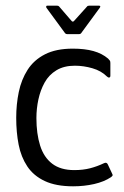

<svg xmlns="http://www.w3.org/2000/svg" viewBox="-20 -649 435 675"><path d="M237 6Q177 6 137.5 -12.5Q98 -31 76 -64Q54 -97 45.5 -140.5Q37 -184 37 -235Q37 -282 46 -325.5Q55 -369 77 -403.5Q99 -438 138 -458Q177 -478 236 -478Q278 -478 308.5 -469.5Q339 -461 360 -443Q365 -438 366.5 -435.5Q368 -433 368 -427V-383Q368 -377 364 -376.5Q360 -376 356 -380Q336 -400 305 -409Q274 -418 243 -418Q205 -418 178.5 -402Q152 -386 137 -359Q122 -332 115 -299.5Q108 -267 108 -234Q108 -179 121 -137.5Q134 -96 163.5 -73.5Q193 -51 241 -51Q272 -51 297 -57.5Q322 -64 345 -75Q355 -80 359 -71L374 -39Q377 -34 375.5 -31.5Q374 -29 370 -26Q346 -10 311 -2Q276 6 237 6ZM216 -529Q212 -529 209 -532L143 -622Q142 -625 142.5 -627Q143 -629 146 -629H181Q186 -629 188 -626L232 -575Q236 -571 240 -575L286 -626Q288 -629 293 -629H328Q332 -629 332.5 -627Q333 -625 331 -622L265 -532Q263 -529 258 -529Z"/></svg>

Font: Glory
Style: Regular
Weight: 400
Designer: Robert Leuschke
Foundry: Robert Leuschke
Version: Version 1.011